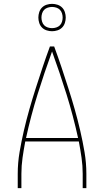

<svg xmlns="http://www.w3.org/2000/svg" viewBox="-20 -976 540 996"><path d="M72 0V-74Q72 -131 81.5 -187Q91 -243 104 -299Q117 -355 132.5 -409.5Q148 -464 165.5 -518.5Q183 -573 201 -627Q219 -681 239 -735H261Q281 -681 299 -627Q317 -573 334.5 -518.5Q352 -464 367.5 -409.5Q383 -355 396 -299Q409 -243 418.5 -187Q428 -131 428 -74V0H409V-74Q409 -116 403 -158Q397 -200 389 -242H111Q103 -200 97 -158Q91 -116 91 -74V0ZM115 -260H385Q360 -375 325 -487Q290 -599 250 -709Q210 -599 175 -487Q140 -375 115 -260ZM250 -814Q236 -814 222 -818.5Q208 -823 198 -833Q188 -843 183.5 -857Q179 -871 179 -885Q179 -899 183.5 -913Q188 -927 198 -937Q208 -947 222 -951.5Q236 -956 250 -956Q264 -956 278 -951.5Q292 -947 302 -937Q312 -927 316.5 -913Q321 -899 321 -885Q321 -871 316.5 -857Q312 -843 302 -833Q292 -823 278 -818.5Q264 -814 250 -814ZM250 -830Q261 -830 272 -833.5Q283 -837 290.5 -844.5Q298 -852 301.5 -863Q305 -874 305 -885Q305 -896 301.5 -907Q298 -918 290.5 -925.5Q283 -933 272 -936.5Q261 -940 250 -940Q239 -940 228 -936.5Q217 -933 209.5 -925.5Q202 -918 198.5 -907Q195 -896 195 -885Q195 -874 198.5 -863Q202 -852 209.5 -844.5Q217 -837 228 -833.5Q239 -830 250 -830Z"/></svg>

Font: Iosevka Curly Thin
Style: Regular
Weight: 100
Monospace: yes
Designer: Belleve Invis
Foundry: Belleve Invis
Version: Version 22.1.2; ttfautohint (v1.8.4)